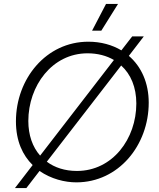

<svg xmlns="http://www.w3.org/2000/svg" viewBox="-20 -920 806 976"><path d="M56 36H114L181 -51C240 -10 310 7 368 7C583 7 736 -182 736 -398C736 -498 699 -581 635 -636L711 -735H652L597 -664C550 -692 493 -708 429 -708C215 -708 61 -520 61 -303C61 -202 96 -130 146 -81ZM371 -51C310 -51 258 -68 218 -98L596 -587C645 -543 673 -476 673 -394C673 -214 552 -51 371 -51ZM580 -900H519L448 -764H495ZM124 -305C124 -484 245 -649 425 -649C476 -649 522 -637 559 -615L184 -129C145 -173 124 -234 124 -305Z"/></svg>

Font: Fixel Display 20240404 Light
Style: Italic
Weight: 300
Italic angle: -10°
Designer: AlfaBravo + MacPaw
Foundry: Kyrylo Tkachov, Marchela Mozhyna, Serhii Makarenko, Maria Weinstein, Zakhar Kryvoshyya
Version: Version 1.211;Glyphs 3.2 (3225)